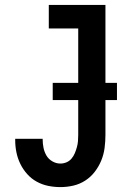

<svg xmlns="http://www.w3.org/2000/svg" viewBox="-20 -755 540 783"><path d="M226 8Q201 8 176.5 3Q152 -2 130 -14Q108 -26 91 -45Q74 -64 63 -86.5Q52 -109 47 -133.5Q42 -158 42 -183V-189H154V-186Q154 -169 157.5 -152Q161 -135 169.5 -120.5Q178 -106 193.5 -97Q209 -88 226 -88Q239 -88 251 -93Q263 -98 271.5 -108Q280 -118 285 -130Q290 -142 293.5 -154.5Q297 -167 298 -179.5Q299 -192 299 -205V-639H179V-735H410V-205Q410 -178 406.5 -151.5Q403 -125 393 -100.5Q383 -76 366.5 -54.5Q350 -33 327.5 -18.5Q305 -4 279 2Q253 8 226 8ZM457 -347H195V-417H457Z"/></svg>

Font: Iosevka Custom
Style: Bold
Weight: 700
Monospace: yes
Designer: Belleve Invis
Foundry: Belleve Invis
Version: Version 30.3.3; ttfautohint (v1.8.3)